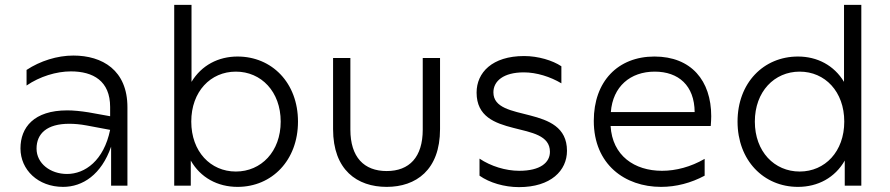

<svg xmlns="http://www.w3.org/2000/svg" viewBox="-20 -762 3654 788"><path d="M436 0H503V-322C503 -474 400 -534 281 -534C215 -534 145 -512 89 -475V-411C143 -448 211 -469 271 -469C362 -469 432 -430 432 -323V-285L343 -301C311 -306 282 -309 256 -309C119 -309 64 -239 64 -153C64 -65 136 5 239 5C319 5 396 -45 436 -160ZM130 -152C130 -214 173 -254 264 -254C286 -254 309 -252 336 -247L432 -229C406 -103 329 -48 255 -48C187 -48 130 -91 130 -152Z M955 5C1096 5 1203 -104 1203 -263C1203 -422 1096 -530 955 -530C876 -530 807 -494 766 -426V-742H695V0H763V-103C803 -33 873 5 955 5ZM948 -58C844 -58 765 -140 765 -263C765 -386 844 -468 948 -468C1052 -468 1132 -386 1132 -263C1132 -140 1052 -58 948 -58Z M1567 5C1687 5 1786 -64 1786 -232V-524H1715V-230C1715 -117 1660 -60 1567 -60C1474 -60 1418 -117 1418 -230V-524H1347V-232C1347 -64 1446 5 1567 5Z M2110 6C2241 6 2307 -62 2307 -143C2307 -338 2005 -255 2005 -383C2005 -429 2046 -465 2130 -465C2182 -465 2239 -447 2284 -420V-490C2248 -514 2189 -532 2131 -532C2000 -532 1936 -464 1936 -382C1936 -185 2237 -274 2237 -139C2237 -95 2198 -61 2111 -61C2055 -61 1994 -80 1948 -111V-41C1989 -12 2050 6 2110 6Z M2693 5C2755 5 2816 -11 2872 -41V-110C2815 -77 2754 -61 2697 -61C2584 -61 2493 -123 2486 -245H2897C2898 -259 2899 -272 2899 -285C2899 -431 2817 -530 2666 -530C2516 -530 2417 -428 2417 -266C2417 -87 2545 5 2693 5ZM2831 -302H2487C2495 -407 2567 -468 2667 -468C2765 -468 2830 -411 2831 -302Z M3255 5C3337 5 3407 -33 3447 -103V0H3515V-742H3444V-426C3403 -494 3334 -530 3255 -530C3114 -530 3007 -422 3007 -263C3007 -104 3114 5 3255 5ZM3262 -58C3158 -58 3078 -140 3078 -263C3078 -386 3158 -468 3262 -468C3366 -468 3445 -386 3445 -263C3445 -140 3366 -58 3262 -58Z"/></svg>

Font: Chess Sans
Style: Regular
Weight: 400
Designer: Wolf Bōese
Foundry: Wolf Bōese
Version: Version 7.223;Glyphs 3.3 (3306)